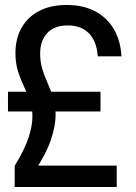

<svg xmlns="http://www.w3.org/2000/svg" viewBox="-20 -750 546 770"><path d="M39 0V-85Q79 -151 94.5 -198Q110 -245 110 -282Q110 -319 99.5 -347.5Q89 -376 75.5 -404.5Q62 -433 52 -464.5Q42 -496 42 -538Q42 -595 66.5 -638.5Q91 -682 137 -706Q183 -730 247 -730Q314 -730 362 -704.5Q410 -679 437 -632.5Q464 -586 467 -524H372Q368 -584 337 -616Q306 -648 252 -648Q198 -648 169.5 -617.5Q141 -587 141 -535Q141 -501 150 -472Q159 -443 171.5 -415.5Q184 -388 193.5 -357Q203 -326 203 -289Q203 -245 183.5 -187.5Q164 -130 111 -51L101 -86H448V0ZM12 -303V-382H383V-303Z"/></svg>

Font: Instrument Sans SemiCondensed Medium
Style: Regular
Weight: 500
Width: 4
Designer: Rodrigo Fuenzalida
Foundry: fragTYPE
Version: Version 1.000;gftools[0.9.28]